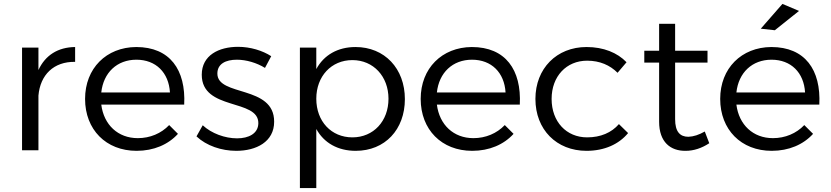

<svg xmlns="http://www.w3.org/2000/svg" viewBox="-20 -770 4258 984"><path d="M177 -411V-526H93V0H177V-280C186 -386 255 -455 365 -453V-529C277 -528 212 -487 177 -411Z M678 -529C525 -528 416 -420 416 -263C416 -106 523 3 680 3C768 3 842 -29 892 -84L847 -129C806 -86 749 -62 686 -62C585 -62 512 -130 499 -234H924C933 -412 851 -529 678 -529ZM499 -296C510 -398 580 -464 679 -464C779 -464 845 -398 851 -296Z M1338 -422 1370 -482C1325 -511 1263 -530 1200 -530C1102 -530 1014 -487 1014 -387C1014 -201 1306 -266 1304 -138C1303 -85 1254 -61 1195 -61C1133 -61 1064 -86 1019 -128L987 -71C1038 -23 1115 3 1191 3C1293 3 1385 -43 1385 -146C1386 -335 1094 -274 1094 -393C1094 -443 1137 -464 1194 -464C1242 -464 1296 -448 1338 -422Z M1802 -529C1711 -529 1640 -488 1601 -416V-526H1517V194H1601V-109C1640 -38 1711 3 1803 3C1953 3 2055 -106 2055 -262C2055 -419 1951 -529 1802 -529ZM1786 -66C1678 -66 1601 -148 1601 -264C1601 -379 1678 -462 1786 -462C1894 -462 1971 -378 1971 -264C1971 -149 1894 -66 1786 -66Z M2398 -529C2245 -528 2136 -420 2136 -263C2136 -106 2243 3 2400 3C2488 3 2562 -29 2612 -84L2567 -129C2526 -86 2469 -62 2406 -62C2305 -62 2232 -130 2219 -234H2644C2653 -412 2571 -529 2398 -529ZM2219 -296C2230 -398 2300 -464 2399 -464C2499 -464 2565 -398 2571 -296Z M3145 -397 3191 -451C3144 -500 3073 -529 2986 -529C2833 -529 2724 -419 2724 -263C2724 -106 2832 3 2986 3C3078 3 3152 -31 3199 -88L3152 -134C3114 -90 3058 -66 2989 -66C2883 -66 2807 -146 2807 -263C2807 -379 2883 -459 2989 -459C3054 -459 3106 -436 3145 -397Z M3592 -96C3562 -79 3535 -70 3508 -69C3465 -69 3440 -95 3440 -159V-449H3606V-510H3440V-648H3358V-510H3282V-449H3358V-146C3358 -42 3416 4 3494 3C3536 3 3577 -11 3615 -36Z M4075 -714 3990 -750 3879 -623 3951 -615ZM3933 -529C3780 -528 3671 -420 3671 -263C3671 -106 3778 3 3935 3C4023 3 4097 -29 4147 -84L4102 -129C4061 -86 4004 -62 3941 -62C3840 -62 3767 -130 3754 -234H4179C4188 -412 4106 -529 3933 -529ZM3754 -296C3765 -398 3835 -464 3934 -464C4034 -464 4100 -398 4106 -296Z"/></svg>

Font: Juman Normal
Style: Regular
Weight: 300
Designer: Bandar Raffah (Arabic) Julieta Ulanovsky (Latin)
Foundry: Caramella
Version: Version 5.022;PS 005.022;hotconv 1.0.88;makeotf.lib2.5.64775